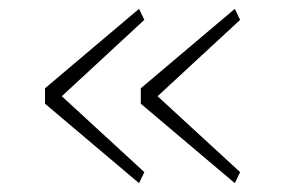

<svg xmlns="http://www.w3.org/2000/svg" viewBox="-20 -486 640 435"><path d="M295 -71 82 -251V-286L295 -466L307 -441L120 -268L307 -96ZM512 -71 299 -251V-286L512 -466L524 -441L337 -268L524 -96Z"/></svg>

Font: IBM Plex Mono ExtraLight
Style: Regular
Weight: 200
Monospace: yes
Designer: Mike Abbink, Paul van der Laan, Pieter van Rosmalen
Foundry: Bold Monday
Version: Version 2.3